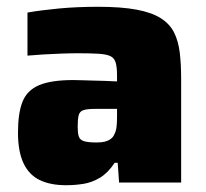

<svg xmlns="http://www.w3.org/2000/svg" viewBox="-20 -538 606 566"><path d="M175 8Q128 8 96.5 -7.5Q65 -23 49 -57.5Q33 -92 33 -147Q33 -205 46.5 -238.5Q60 -272 95.5 -287Q131 -302 196 -302Q205 -302 220 -301.5Q235 -301 253.5 -300.5Q272 -300 290.5 -299.5Q309 -299 325 -298V-316Q325 -340 321 -353.5Q317 -367 305.5 -372.5Q294 -378 271 -379.5Q248 -381 210 -381Q187 -381 160.5 -380Q134 -379 108 -377.5Q82 -376 61 -374V-501Q101 -508 154 -513Q207 -518 269 -518Q338 -518 383 -509.5Q428 -501 454.5 -484Q481 -467 493.5 -441.5Q506 -416 510 -382Q514 -348 514 -305V0H331L327 -58H318Q298 -28 274.5 -14Q251 0 226 4Q201 8 175 8ZM265 -118Q280 -118 289.5 -120.5Q299 -123 306.5 -128.5Q314 -134 317 -142Q322 -151 323.5 -163.5Q325 -176 325 -193V-217H260Q238 -217 226.5 -213.5Q215 -210 212 -198.5Q209 -187 209 -164Q209 -147 212 -136.5Q215 -126 227 -122Q239 -118 265 -118Z"/></svg>

Font: Saira Thin ExtraBold
Style: Regular
Weight: 800
Version: Version 1.101